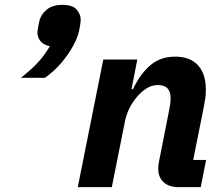

<svg xmlns="http://www.w3.org/2000/svg" viewBox="-20 -770 914 790"><path d="M237 -750Q279 -750 295.5 -730.5Q312 -711 312 -689Q312 -680 310 -668.5Q308 -657 306 -646Q300 -616 280.5 -580.5Q261 -545 231.5 -510.5Q202 -476 165 -450H66Q107 -482 135.5 -512.5Q164 -543 185 -580Q157 -586 145.5 -602Q134 -618 134 -635Q134 -643 136.5 -655.5Q139 -668 141 -679Q147 -709 171 -729.5Q195 -750 237 -750ZM440 0H300L405 -525H545L521 -403H527Q557 -466 598.5 -501.5Q640 -537 701 -537Q762 -537 794.5 -501.5Q827 -466 827 -401Q827 -382 824.5 -364.5Q822 -347 818 -327L775 -112H828L806 0H715Q675 0 653 -20.5Q631 -41 631 -76Q631 -85 632 -92.5Q633 -100 634 -104L675 -312Q678 -326 680 -339.5Q682 -353 682 -368Q682 -391 670 -405.5Q658 -420 629 -420Q604 -420 582.5 -406Q561 -392 544 -372Q526 -351 513 -325.5Q500 -300 494 -270Z"/></svg>

Font: IBM Plex Sans
Style: Bold Italic
Weight: 700
Italic angle: -11.31°
Designer: Mike Abbink, Paul van der Laan, Pieter van Rosmalen
Foundry: Bold Monday
Version: Version 3.201